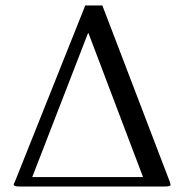

<svg xmlns="http://www.w3.org/2000/svg" viewBox="-20 -678 676 698"><path d="M299.8 -557.1 97.2 -34.2H500L301.8 -557.1ZM352.1 -658.2 596.2 -20Q600.1 -8.3 600.1 -5.9Q600.1 0 579.1 0H50.8Q29.8 0 29.8 -6.8Q29.8 -8.3 30.3 -9.3L32.2 -13.2Q33.7 -16.1 35.2 -20L290 -658.2Z"/></svg>

Font: Linux Libertine G
Style: Regular
Weight: 400
Designer: Philipp H. Poll
Foundry: Philipp H. Poll
Version: Version 4.7.5